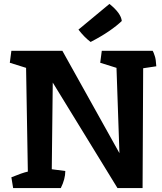

<svg xmlns="http://www.w3.org/2000/svg" viewBox="-20 -959 825 979"><path d="M710 -611 707 0H579L249 -538Q245 -245 244 -96L313 -87Q313 -46 290 0H47L38 -55Q94 -78 122 -84Q122 -87 113 -613L30 -639L38 -700H298L589 -178L574 -613L491 -639L499 -700H759Q758 -700 759.5 -698Q761 -696 763.5 -689.5Q766 -683 769 -674Q775 -658 777 -621Q726 -613 710 -611ZM380 -808 538 -939Q597 -892 601 -852Q575 -827 535.5 -800Q496 -773 442 -745Q410 -769 380 -808Z"/></svg>

Font: Inika
Style: Bold
Weight: 700
Version: Version 1.001